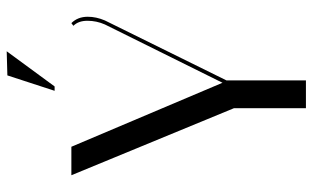

<svg xmlns="http://www.w3.org/2000/svg" viewBox="-200 -733 933 573"><g transform="rotate(-90 266.5 -446.5)"><path d="M484 -700Q503 -681 503 -651Q503 -626 492 -600L313 -237V0H230V-215L30 -700H115L306 -249L480 -600Q491 -625 491 -652Q491 -679 476 -694ZM328 -891 400 -893 295 -750H282Z"/></g></svg>

Font: Italiana
Style: Regular
Weight: 400
Designer: Santiago Orozco
Foundry: Santiago Orozco
Version: Version 001.001